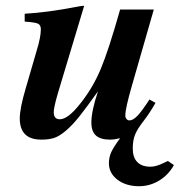

<svg xmlns="http://www.w3.org/2000/svg" viewBox="-20 -477 625 668"><path d="M397.9 -443.8H515.1L439 -179.2Q416 -99.6 416 -75.2Q416 -67.9 420.2 -63Q424.3 -58.1 430.2 -58.1Q442.9 -58.1 458.5 -74.5Q474.1 -90.8 500 -130.9L521 -119.1Q499.5 -81.5 481 -58.1Q457.5 -27.8 449.7 -8.1Q441.9 11.7 441.9 40Q441.9 70.8 457.8 86.9Q473.6 103 503.9 103Q522.9 103 549.8 89.8Q561.5 84 564 83L585 97.2Q566.9 130.9 534.2 150.9Q501.5 170.9 463.9 170.9Q418.5 170.9 388.7 148.2Q358.9 125.5 358.9 90.8Q358.9 70.8 366.9 52.7Q375 34.7 397.9 3.9Q377.9 8.8 362.8 8.8Q329.6 8.8 313.7 -5.6Q297.9 -20 297.9 -50.8Q297.9 -90.3 320.8 -159.2Q280.8 -103 256.6 -72.5Q232.4 -42 209.5 -22.5Q186.5 -2.9 168.2 2.9Q149.9 8.8 124 8.8Q48.8 8.8 48.8 -64.9Q48.8 -100.1 69.8 -170.9L107.9 -301.8Q122.1 -348.1 122.1 -375Q122.1 -390.1 111.8 -394.8Q101.6 -399.4 65.9 -401.9V-429.2Q145 -433.6 245.1 -453.1Q265.1 -457 272.9 -457L181.2 -151.9Q167 -103 167 -86.9Q167 -62 188 -62Q216.8 -62 259.8 -117.2Q302.7 -170.9 330.3 -236.6Q357.9 -302.2 397.9 -443.8Z"/></svg>

Font: Accordance
Style: Bold-Italic
Weight: 700
Italic angle: -11°
Version: Version 1.2 (build January 31, 2020) Miklal Software Solutio